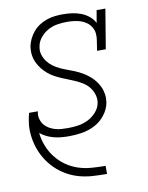

<svg xmlns="http://www.w3.org/2000/svg" viewBox="-84 -599 668 865"><g transform="rotate(-10 250.0 -166.5)"><path d="M334 205Q302 205 270 203Q238 201 207.5 192.5Q177 184 150.5 168.5Q124 153 102.5 132Q81 111 65 85Q49 59 39.5 30Q30 1 27 -31Q24 -63 30 -95Q31 -103 33 -111.5Q35 -120 37 -127H77Q77 -126 76.5 -124.5Q76 -123 76 -122Q76 -121 76 -120.5Q76 -120 76 -119Q76 -119 75.5 -118Q75 -117 75 -117Q74 -102 78.5 -88Q83 -74 92 -63.5Q101 -53 113.5 -46Q126 -39 139.5 -35Q153 -31 168 -30Q183 -29 198 -29Q221 -29 244.5 -32.5Q268 -36 289.5 -46.5Q311 -57 328 -76Q345 -95 349 -118Q352 -137 346.5 -155Q341 -173 330.5 -187Q320 -201 305.5 -211Q291 -221 275 -228.5Q259 -236 242 -242.5Q225 -249 208.5 -256Q192 -263 176.5 -271.5Q161 -280 147.5 -291.5Q134 -303 123 -317Q112 -331 104.5 -347Q97 -363 94.5 -381.5Q92 -400 95 -419Q98 -437 106.5 -454.5Q115 -472 127.5 -486.5Q140 -501 156.5 -511.5Q173 -522 191 -528Q209 -534 227.5 -536Q246 -538 264 -538Q285 -538 306.5 -535Q328 -532 347 -524.5Q366 -517 382 -504Q398 -491 407 -473L417 -530H457L427 -349H387L394 -394Q397 -410 395.5 -426Q394 -442 386 -455.5Q378 -469 366 -478Q354 -487 339.5 -492Q325 -497 309 -499Q293 -501 277 -501H276Q255 -501 232.5 -497.5Q210 -494 189.5 -483Q169 -472 153.5 -453Q138 -434 135 -412Q131 -393 136.5 -375.5Q142 -358 152.5 -344Q163 -330 177.5 -319.5Q192 -309 208 -301.5Q224 -294 241 -288Q258 -282 274.5 -275Q291 -268 306.5 -259Q322 -250 335.5 -239Q349 -228 360 -214Q371 -200 378.5 -184Q386 -168 388.5 -149.5Q391 -131 388 -112Q383 -83 363 -57Q343 -31 315 -16.5Q287 -2 257 3Q227 8 198 8Q180 8 162 6.5Q144 5 127 0.5Q110 -4 94.5 -11.5Q79 -19 66 -30Q69 1 80.5 30Q92 59 110.5 83Q129 107 154 125Q179 143 208.5 153Q238 163 270 165.5Q302 168 334 168H335V205Z"/></g></svg>

Font: Iosevka Slab XLtObl
Style: Regular
Weight: 200
Italic angle: -9°
Monospace: yes
Designer: Belleve Invis
Foundry: Belleve Invis
Version: Version 11.1.1; ttfautohint (v1.8.3)